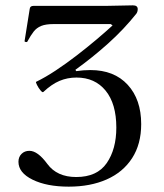

<svg xmlns="http://www.w3.org/2000/svg" viewBox="-20 -685 613 718"><path d="M237 13Q155 13 102 -13Q49 -39 49 -80Q49 -98 60.5 -109.5Q72 -121 90 -121Q121 -121 157 -72Q193 -23 265 -23Q343 -23 379 -75Q415 -127 415 -208Q415 -297 375 -346Q335 -395 266 -395Q232 -395 202.5 -382.5Q173 -370 142 -341Q139 -338 131.5 -347Q124 -356 118.5 -367Q113 -378 115 -379Q150 -396 188.5 -421.5Q227 -447 266 -477Q305 -507 340 -536.5Q375 -566 401 -590L394 -595H181Q151 -595 134 -588Q117 -581 106 -567Q95 -553 82 -529Q81 -527 76 -528Q71 -529 72 -532L91 -651Q92 -663 105 -663H375Q401 -663 426 -664Q451 -665 477 -665Q495 -665 495 -651Q495 -641 490 -634Q443 -575 384.5 -522.5Q326 -470 262 -424L265 -419Q278 -421 291.5 -422Q305 -423 318 -423Q407 -423 457.5 -368Q508 -313 508 -221Q508 -146 474 -93.5Q440 -41 379 -14Q318 13 237 13Z"/></svg>

Font: Junicode SmExp
Style: Regular
Weight: 400
Width: 6
Designer: Peter S. Baker
Version: Version 2.205; ttfautohint (v1.8.4)